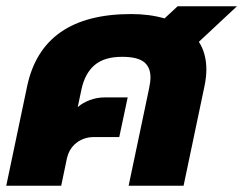

<svg xmlns="http://www.w3.org/2000/svg" viewBox="-25 -595 779 615"><path d="M62 -319Q111 -550 395 -550Q454 -550 502 -536L544 -575H734L612 -461Q636 -424 636 -372Q636 -348 630 -319L563 0H387L452 -309Q457 -332 457 -347Q457 -380 436 -396.5Q415 -413 366 -413Q309 -413 278 -386.5Q247 -360 236 -309L224 -252Q240 -266 263 -274.5Q286 -283 310 -283H384L357 -156H276Q244 -156 220 -137.5Q196 -119 189 -86L171 0H-5Z"/></svg>

Font: Prompt Bold
Style: Bold Italic
Weight: 700
Italic angle: -12°
Designer: Katatrad Team
Foundry: CadsonDemak
Version: Version 1.000